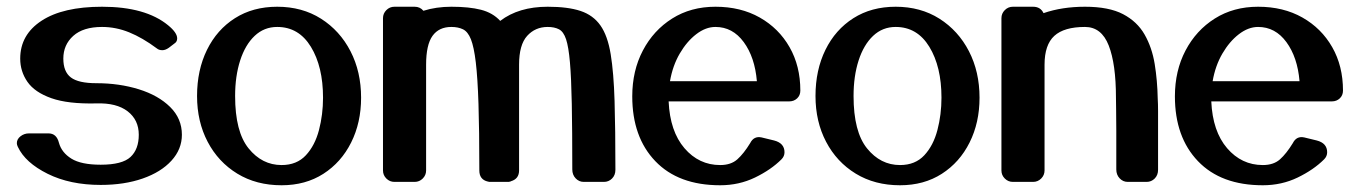

<svg xmlns="http://www.w3.org/2000/svg" viewBox="-20 -540 4037 570"><path d="M33 -104Q30 -110 30 -115Q30 -127 41 -135.5Q52 -144 66 -144H124Q148 -144 155 -116Q163 -87 192 -69Q221 -51 279 -51Q343 -51 367.5 -74Q392 -97 392 -140Q392 -184 359 -209.5Q326 -235 266 -233Q182 -231 132.5 -248.5Q83 -266 61.5 -297Q40 -328 40 -366Q40 -437 103.5 -478.5Q167 -520 283 -520Q412 -520 479 -465Q506 -443 506 -426Q506 -416 498 -411L481 -398Q471 -391 462 -391Q452 -391 446 -396Q403 -428 363.5 -444Q324 -460 283 -460Q227 -460 197.5 -433.5Q168 -407 168 -366Q168 -327 190.5 -310Q213 -293 266 -293Q334 -293 392 -275Q450 -257 485 -222.5Q520 -188 520 -140Q520 -97 489 -63Q458 -29 403.5 -10Q349 9 279 9Q188 9 121.5 -24Q55 -57 33 -104Z M803 -520Q877 -520 933 -484.5Q989 -449 1020.5 -388Q1052 -327 1052 -250Q1052 -176 1022.5 -117Q993 -58 940 -24Q887 10 816 10Q741 10 684.5 -24.5Q628 -59 596.5 -119Q565 -179 565 -255Q565 -332 594.5 -392Q624 -452 677.5 -486Q731 -520 803 -520ZM803 -460Q764 -460 736 -433.5Q708 -407 693 -360.5Q678 -314 678 -255Q678 -149 718 -99.5Q758 -50 816 -50Q861 -50 888 -79Q915 -108 927 -154Q939 -200 939 -250Q939 -342 903 -401Q867 -460 803 -460Z M1807 -36Q1807 -20 1797 -10Q1787 0 1773 0H1713Q1699 0 1689 -10.5Q1679 -21 1679 -37Q1679 -154 1677.5 -231.5Q1676 -309 1672 -355Q1668 -401 1660.5 -423.5Q1653 -446 1639.5 -453Q1626 -460 1606 -460Q1569 -460 1545 -433.5Q1521 -407 1521 -348V-34Q1521 -9 1497 -2Q1496 -1 1495 -1Q1493 -1 1492 -0.5Q1491 0 1492 0Q1490 0 1487 0H1437Q1436 0 1436 0Q1434 0 1433 0Q1431 0 1429 -1Q1429 -1 1428 -1Q1403 -7 1403 -34V-37Q1403 -154 1400.5 -231.5Q1398 -309 1392.5 -355Q1387 -401 1378 -423.5Q1369 -446 1354.5 -453Q1340 -460 1320 -460Q1283 -460 1264 -433.5Q1245 -407 1245 -348V-34Q1245 -20 1235 -10Q1225 0 1211 0H1151Q1137 0 1127 -10Q1117 -20 1117 -34V-486Q1117 -500 1127 -510Q1137 -520 1151 -520H1211Q1227 -520 1237 -508Q1275 -520 1320 -520Q1373 -520 1408 -511Q1443 -502 1465 -478Q1520 -520 1606 -520Q1666 -520 1703.5 -507.5Q1741 -495 1762.5 -464.5Q1784 -434 1793 -379Q1802 -324 1804.5 -240Q1807 -156 1807 -36Z M2300 -67Q2269 -36 2221.5 -13Q2174 10 2118 10Q1994 10 1925.5 -61.5Q1857 -133 1857 -254Q1857 -330 1888.5 -390Q1920 -450 1975.5 -485Q2031 -520 2104 -520Q2179 -520 2235.5 -488Q2292 -456 2324 -400Q2356 -344 2356 -271Q2356 -257 2346.5 -248Q2337 -239 2323 -239H1965Q1969 -150 2012 -100Q2055 -50 2118 -50Q2150 -50 2169 -67Q2188 -84 2207 -115Q2218 -137 2241 -132L2278 -123Q2309 -115 2309 -88Q2309 -76 2300 -67ZM2104 -460Q2075 -460 2047 -438.5Q2019 -417 1998 -381Q1977 -345 1969 -299H2227Q2221 -370 2188 -415Q2155 -460 2104 -460Z M2639 -520Q2713 -520 2769 -484.5Q2825 -449 2856.5 -388Q2888 -327 2888 -250Q2888 -176 2858.5 -117Q2829 -58 2776 -24Q2723 10 2652 10Q2577 10 2520.5 -24.5Q2464 -59 2432.5 -119Q2401 -179 2401 -255Q2401 -332 2430.5 -392Q2460 -452 2513.5 -486Q2567 -520 2639 -520ZM2639 -460Q2600 -460 2572 -433.5Q2544 -407 2529 -360.5Q2514 -314 2514 -255Q2514 -149 2554 -99.5Q2594 -50 2652 -50Q2697 -50 2724 -79Q2751 -108 2763 -154Q2775 -200 2775 -250Q2775 -342 2739 -401Q2703 -460 2639 -460Z M3418 -36Q3418 -20 3408 -10Q3398 0 3384 0H3328Q3314 0 3304 -10.5Q3294 -21 3294 -37Q3294 -111 3294 -151.5Q3294 -192 3293.5 -213.5Q3293 -235 3293 -250Q3293 -350 3271.5 -405Q3250 -460 3201 -460Q3139 -460 3110 -433.5Q3081 -407 3081 -348V-34Q3081 -20 3071 -10Q3061 0 3047 0H2987Q2973 0 2963 -10Q2953 -20 2953 -34V-486Q2953 -500 2963 -510Q2973 -520 2987 -520H3047Q3069 -520 3078 -501Q3133 -520 3201 -520Q3272 -520 3314 -498Q3356 -476 3378 -437.5Q3400 -399 3408 -350Q3416 -301 3417 -247Q3418 -232 3418 -210.5Q3418 -189 3418 -149Q3418 -109 3418 -36Z M3911 -67Q3880 -36 3832.5 -13Q3785 10 3729 10Q3605 10 3536.5 -61.5Q3468 -133 3468 -254Q3468 -330 3499.5 -390Q3531 -450 3586.5 -485Q3642 -520 3715 -520Q3790 -520 3846.5 -488Q3903 -456 3935 -400Q3967 -344 3967 -271Q3967 -257 3957.5 -248Q3948 -239 3934 -239H3576Q3580 -150 3623 -100Q3666 -50 3729 -50Q3761 -50 3780 -67Q3799 -84 3818 -115Q3829 -137 3852 -132L3889 -123Q3920 -115 3920 -88Q3920 -76 3911 -67ZM3715 -460Q3686 -460 3658 -438.5Q3630 -417 3609 -381Q3588 -345 3580 -299H3838Q3832 -370 3799 -415Q3766 -460 3715 -460Z"/></svg>

Font: Yusei Magic
Style: Regular
Weight: 400
Designer: Tanukizamurai
Foundry: Yusei Magic Project
Version: Version 1.200